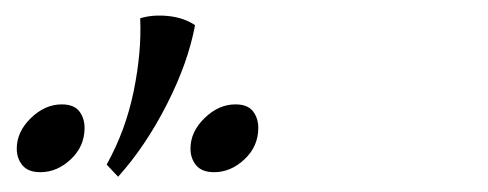

<svg xmlns="http://www.w3.org/2000/svg" viewBox="-20 -804 640 252"><path d="M135 -572 120 -588Q145 -633 155.5 -684.5Q166 -736 164 -780Q180 -785 200.5 -783Q221 -781 236 -771Q227 -722 199 -667Q171 -612 135 -572ZM33 -578Q17 -578 9.5 -587Q2 -596 2 -609Q2 -631 20.5 -649Q39 -667 61 -667Q77 -667 84 -658Q91 -649 91 -636Q91 -612 73 -595Q55 -578 33 -578ZM261 -578Q245 -578 237.5 -587Q230 -596 230 -609Q230 -631 248.5 -649Q267 -667 289 -667Q305 -667 312 -658Q319 -649 319 -636Q319 -612 301 -595Q283 -578 261 -578Z"/></svg>

Font: Bona Nova
Style: Italic
Weight: 400
Italic angle: -4°
Designer: Mateusz Machalski
Foundry: Capitalics
Version: Version 4.001; ttfautohint (v1.8.3)